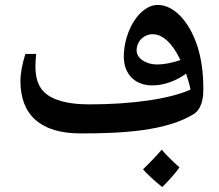

<svg xmlns="http://www.w3.org/2000/svg" viewBox="-20 -682 888 780"><path d="M307 -140C477 -140 657 -149 771 -221C806 -249 806 -299 806 -323C806 -387 798 -445 781 -497C747 -599 684 -662 621 -662C598 -662 576 -652 554 -632C512 -593 483 -522 483 -452C483 -380 529 -335 599 -335C647 -335 699 -355 736 -383C744 -359 750 -338 754 -318C669 -280 517 -258 343 -258C291 -258 249 -264 217 -275C154 -296 124 -335 124 -413C124 -428 125 -445 127 -463H83C69 -417 63 -381 63 -353C63 -215 145 -140 307 -140ZM618 -420C573 -420 535 -445 535 -477C535 -516 566 -543 600 -543C640 -543 680 -508 713 -438C677 -426 645 -420 618 -420ZM639 78C670 47 694 20 709 -2C678 -30 654 -54 637 -74C613 -46 588 -20 561 6C578 25 603 49 639 78Z"/></svg>

Font: Noto Naskh Arabic UI
Style: Bold
Weight: 700
Designer: Monotype Design Team, David Williams, Mohamad Dakak and Nizar Qandah
Foundry: Monotype Imaging Inc.
Version: Version 2.016